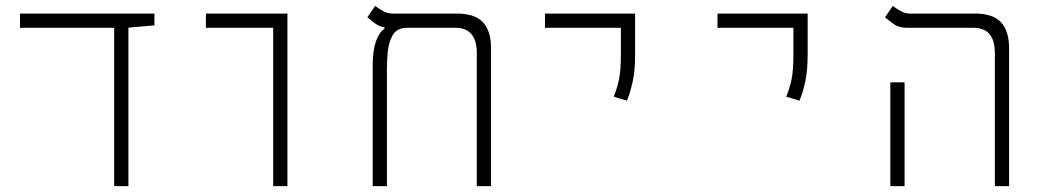

<svg xmlns="http://www.w3.org/2000/svg" viewBox="-20 -632 3556 652"><path d="M367.7 0V-537.6H47.9V-585.9H504.4V-545.9L416 -538.1V0Z M907.7 0V-537.6H679.2V-585.9H956.1V0Z M1647.5 -467.3V0H1599.1V-451.7Q1599.1 -537.6 1526.4 -537.6H1354.5Q1325.2 -534.2 1312.5 -510.7Q1299.8 -487.3 1296.9 -456.5Q1293.9 -425.8 1293.9 -400.4V0H1245.6V-409.7Q1245.6 -460.4 1256.8 -491.9Q1268.1 -523.4 1285.6 -534.2V-539.1Q1265.6 -543 1252.2 -553.5Q1238.8 -564 1227.5 -573.2L1253.9 -611.8Q1265.1 -603.5 1280.3 -594.7Q1295.4 -585.9 1313.5 -585.9H1532.7Q1592.3 -585.9 1619.9 -556.4Q1647.5 -526.9 1647.5 -467.3Z M2108.9 -290 2064 -303.7Q2075.2 -330.1 2081.8 -361.1Q2088.4 -392.1 2088.4 -448.2V-537.6H1830.6V-585.9H2136.7V-448.2Q2136.7 -392.1 2128.4 -354.2Q2120.1 -316.4 2108.9 -290Z M2694.8 -290 2649.9 -303.7Q2661.1 -330.1 2667.7 -361.1Q2674.3 -392.1 2674.3 -448.2V-537.6H2416.5V-585.9H2722.7V-448.2Q2722.7 -392.1 2714.4 -354.2Q2706.1 -316.4 2694.8 -290Z M3358.4 0V-451.7Q3358.4 -537.6 3285.6 -537.6H3061Q3032.7 -537.6 3015.9 -549.8Q2999 -562 2985.4 -573.2L3011.7 -611.8Q3022.9 -603.5 3038.1 -594.7Q3053.2 -585.9 3071.3 -585.9H3292Q3351.6 -585.9 3379.2 -556.4Q3406.7 -526.9 3406.7 -467.3V0ZM3003.4 0V-352.5H3051.8V0Z"/></svg>

Font: Cascadia Mono ExtraLight
Style: Regular
Weight: 200
Monospace: yes
Designer: Aaron Bell
Foundry: Saja Typeworks
Version: Version 2404.023; ttfautohint (v1.8.4)